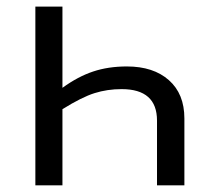

<svg xmlns="http://www.w3.org/2000/svg" viewBox="-20 -555 625 575"><path d="M450.2 0V-193.8Q450.2 -288.1 344.2 -288.1Q301.3 -288.1 263.2 -276.1Q225.1 -264.2 167 -228V0H85.9V-535.2H167V-292Q213.4 -325.7 258.8 -340.8Q304.2 -356 359.9 -356Q439.5 -356 485.8 -314.9Q532.2 -273.9 532.2 -200.2V0Z"/></svg>

Font: XL-Viking
Style: Regular
Weight: 400
Foundry: Ascender Corporation
Version: Version 1.10 March 23, 2015